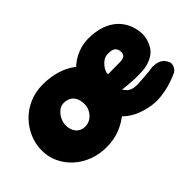

<svg xmlns="http://www.w3.org/2000/svg" viewBox="-77 -780 1073 1073"><g transform="rotate(-45 460.0 -243.0)"><path d="M301 1Q243 1 193.5 -18Q144 -37 107.5 -70.5Q71 -104 50.5 -148Q30 -192 30 -242Q30 -292 49.5 -338.5Q69 -385 104.5 -421.5Q140 -458 188.5 -479Q237 -500 295 -500Q353 -500 404 -485Q455 -470 494 -439Q533 -408 555 -361Q577 -314 577 -250Q577 -200 556 -154.5Q535 -109 497 -74Q459 -39 409 -19Q359 1 301 1ZM297 -165Q314 -165 329.5 -172Q345 -179 357 -192Q369 -205 376 -221Q383 -237 383 -255Q383 -286 373 -305.5Q363 -325 345.5 -334.5Q328 -344 305 -344Q288 -344 273.5 -335.5Q259 -327 248 -313Q237 -299 230.5 -282Q224 -265 224 -247Q224 -223 233 -204.5Q242 -186 258.5 -175.5Q275 -165 297 -165ZM630 11Q564 -2 522.5 -28.5Q481 -55 458.5 -90.5Q436 -126 427.5 -166Q419 -206 418 -246Q417 -299 435.5 -346.5Q454 -394 489 -430Q524 -466 572.5 -485.5Q621 -505 679 -501Q738 -497 778 -478Q818 -459 842 -431Q866 -403 877 -371Q888 -339 889 -309Q890 -262 864.5 -221Q839 -180 776 -164Q760 -160 740 -159Q720 -158 699 -158Q678 -158 658 -159.5Q638 -161 622.5 -162.5Q607 -164 597.5 -165Q588 -166 588 -166Q592 -161 600 -150.5Q608 -140 625 -132Q642 -124 672 -125Q711 -127 735 -129Q759 -131 772 -132.5Q785 -134 789.5 -135Q794 -136 794 -136Q794 -136 802.5 -136Q811 -136 824.5 -134Q838 -132 852 -124.5Q866 -117 876 -102Q888 -85 887 -71.5Q886 -58 880 -48Q874 -38 867.5 -33Q861 -28 861 -28Q861 -28 840.5 -19Q820 -10 786.5 0Q753 10 712 14.5Q671 19 630 11ZM594 -282 697 -283Q697 -283 700.5 -283.5Q704 -284 710 -285.5Q716 -287 721.5 -290.5Q727 -294 730.5 -300.5Q734 -307 734 -317Q734 -333 727.5 -344Q721 -355 706.5 -360Q692 -365 666 -363Q651 -362 637.5 -353Q624 -344 613.5 -331Q603 -318 597.5 -304.5Q592 -291 594 -282Z"/></g></svg>

Font: Sour Gummy Black
Style: Regular
Weight: 900
Designer: Stefie Justprince
Foundry: Eifetstype
Version: Version 1.000